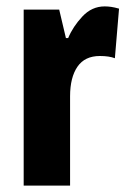

<svg xmlns="http://www.w3.org/2000/svg" viewBox="-20 -580 400 600"><path d="M307 -560Q317 -560 327.5 -558.5Q338 -557 352 -553L339 -398Q321 -405 292 -405Q245 -405 222 -371.5Q199 -338 199 -279V0H54V-550H165L186 -461H193Q208 -497 237.5 -528.5Q267 -560 307 -560Z"/></svg>

Font: Noto Sans Arabic ExtCond ExtBd
Style: Regular
Weight: 800
Width: 2
Designer: Monotype Design Team, Nadine Chahine, Nizar Qandah and Khaled Hosny
Foundry: Monotype Imaging Inc.
Version: Version 2.012; ttfautohint (v1.8.4.7-5d5b)